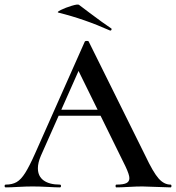

<svg xmlns="http://www.w3.org/2000/svg" viewBox="-27 -811 762 831"><path d="M231 -336H437L444 -310H216ZM711 0Q692 0 650 -2Q608 -4 589 -4Q564 -4 530 -2Q496 0 477 0Q473 0 473 -6Q473 -12 477 -12Q507 -12 520 -18.5Q533 -25 533 -40Q533 -55 516 -91L307 -516L348 -583L150 -137Q137 -107 137 -83Q137 -48 162 -30Q187 -12 232 -12Q237 -12 237 -6Q237 0 232 0Q214 0 180 -2Q142 -4 114 -4Q87 -4 51 -2Q19 0 -2 0Q-7 0 -7 -6Q-7 -12 -2 -12Q26 -12 45 -23Q64 -34 82 -62.5Q100 -91 125 -147L340 -631Q342 -634 349 -634Q356 -634 357 -631L602 -137Q636 -65 659.5 -38.5Q683 -12 711 -12Q715 -12 715 -6Q715 0 711 0ZM227 -756Q216 -758 236.5 -768Q257 -778 283.5 -786Q310 -794 315 -790Q345 -768 360 -756Q421 -710 453 -689Q456 -688 456 -685Q456 -682 454 -680Q452 -678 449 -679Q337 -729 227 -756Z"/></svg>

Font: Cormorant Unicase SemiBold
Style: Regular
Weight: 600
Designer: Christian Thalmann (Catharsis Fonts)
Foundry: Catharsis Fonts
Version: Version 4.000